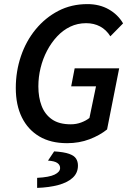

<svg xmlns="http://www.w3.org/2000/svg" viewBox="-20 -686 640 936"><path d="M307 12Q227 12 171.5 -21Q116 -54 86.5 -114Q57 -174 57 -257Q57 -338 82 -412Q107 -486 154 -543Q201 -600 264.5 -633Q328 -666 406 -666Q465 -666 510 -640.5Q555 -615 580 -572L518 -509Q498 -541 468 -557Q438 -573 400 -573Q358 -573 322.5 -556Q287 -539 258.5 -508.5Q230 -478 209.5 -439Q189 -400 178 -355.5Q167 -311 167 -265Q167 -211 183 -169.5Q199 -128 233.5 -104Q268 -80 325 -80Q352 -80 376 -89Q400 -98 416 -111L448 -265H327L344 -353H561L502 -55Q466 -26 416 -7Q366 12 307 12ZM161 230V181Q220 178 246.5 165Q273 152 273 133Q273 118 259.5 108.5Q246 99 214 97L244 52Q292 55 317 64Q342 73 351 87.5Q360 102 360 121Q360 157 334.5 180.5Q309 204 264 216Q219 228 161 230Z"/></svg>

Font: Source Sans 3 SemiBold
Style: Italic
Weight: 600
Italic angle: -11°
Designer: Paul D. Hunt
Foundry: Adobe
Version: Version 3.046;hotconv 1.0.118;makeotfexe 2.5.65603